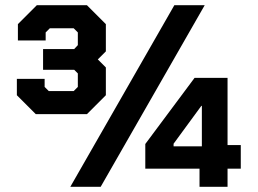

<svg xmlns="http://www.w3.org/2000/svg" viewBox="-20 -720 993 740"><path d="M45 -353V-416H152V-385L168 -369H264L280 -385V-437L266 -451H146V-531H266L280 -546V-595L264 -611H172L156 -595V-564H49V-627L122 -700H315L388 -627V-522L357 -491L388 -460V-353L315 -280H118ZM749 -70H540V-165L730 -420H857V-161H908V-70H857V0H749ZM758 -156V-312H756L649 -166V-156ZM769 -700 368 0H251L652 -700Z"/></svg>

Font: Chakra Petch SemiBold
Style: Regular
Weight: 600
Designer: Katatrad Aksorn Co.,Ltd.
Foundry: Cadson Demak Co.,Ltd.
Version: Version 1.000; ttfautohint (v1.6)